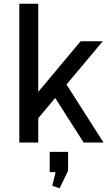

<svg xmlns="http://www.w3.org/2000/svg" viewBox="-20 -760 577 1024"><path d="M102 -172 410 -540H528L159 -100ZM83 -740H184V0H83ZM251 -274 324 -326 532 0H426ZM343 50V151L298 244L259 231L290 100L331 158H245V50Z"/></svg>

Font: Pathway Extreme 28pt Medium
Style: Regular
Weight: 500
Designer: Eduardo Rodriguez Tunni
Foundry: Eduardo Rodriguez Tunni
Version: Version 1.001;gftools[0.9.26]